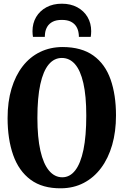

<svg xmlns="http://www.w3.org/2000/svg" viewBox="-20 -1006 668 1037"><path d="M309.5 11Q209.5 12 145.5 -35.2Q81.5 -82.5 51.2 -168.5Q21 -254.5 21 -368.5Q21 -456.5 42.2 -527.2Q63.5 -598 102.5 -648.2Q141.5 -698.5 196.5 -725.2Q251.5 -752 319 -752Q421 -751.5 484.5 -705.8Q548 -660 577.2 -577Q606.5 -494 606.5 -382.5Q606.5 -295 585.8 -223Q565 -151 526 -98.8Q487 -46.5 432.2 -18Q377.5 10.5 309.5 11ZM316.5 -48.5Q357.5 -48.5 386.5 -86Q415.5 -123.5 430.8 -197.5Q446 -271.5 446 -382Q446 -488 430.2 -557Q414.5 -626 385 -659.5Q355.5 -693 314 -693Q272.5 -693 243 -657.8Q213.5 -622.5 197.8 -551Q182 -479.5 182 -369Q182 -263.5 198.2 -192Q214.5 -120.5 244.8 -84.5Q275 -48.5 316.5 -48.5ZM314 -986Q361.5 -986 397.2 -966.8Q433 -947.5 452.8 -914Q472.5 -880.5 472.5 -837.5Q472.5 -828.5 471.8 -821.2Q471 -814 470 -807H406Q406 -811 405.8 -816.2Q405.5 -821.5 404.5 -827Q402 -846.5 392 -862.8Q382 -879 363 -888.8Q344 -898.5 314 -898.5Q284 -898.5 265 -888.8Q246 -879 236 -862.8Q226 -846.5 223.5 -827Q223 -821.5 222.5 -816.2Q222 -811 222 -807H158Q157 -814 156.2 -821.2Q155.5 -828.5 155.5 -837.5Q155.5 -880.5 175.2 -914Q195 -947.5 230.8 -966.8Q266.5 -986 314 -986Z"/></svg>

Font: Merriweather 24pt SemiCondensed
Style: Bold
Weight: 700
Width: 4
Designer: Eben Sorkin
Foundry: Eben Sorkin
Version: Version 2.100